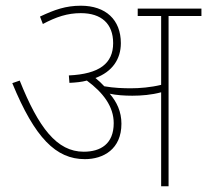

<svg xmlns="http://www.w3.org/2000/svg" viewBox="-20 -652 725 672"><path d="M405 -219C405 -261 389 -295 364 -324C387 -319 415 -317 443 -317C475 -317 511 -320 544 -329V0H570V-596H685V-622H462V-596H544V-355C507 -346 468 -343 438 -343C412 -343 379 -344 345 -350C336 -360 325 -370 314 -379C373 -401 403 -445 403 -501C403 -583 350 -632 263 -632C210 -632 171 -618 120 -594L130 -568C177 -593 216 -606 263 -606C335 -606 376 -569 376 -501C376 -430 328 -393 221 -388L223 -362C245 -363 266 -365 284 -370C341 -328 378 -279 378 -221C378 -148 332 -121 273 -121C179 -121 115 -205 49 -370L23 -361C102 -169 176 -95 277 -95C342 -95 405 -130 405 -219Z"/></svg>

Font: Noto Sans Devanagari UI Thin
Style: Regular
Weight: 100
Designer: Jelle Bosma - Monotype Design Team
Foundry: Monotype Imaging Inc.
Version: Version 2.004